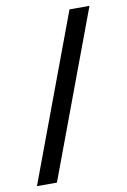

<svg xmlns="http://www.w3.org/2000/svg" viewBox="-82 -764 537 814"><g transform="rotate(-10 186.0 -357.0)"><path d="M362 -714 96 0H10L276 -714Z"/></g></svg>

Font: Noto Sans Coptic
Style: Regular
Weight: 400
Designer: Monotype Design Team, Denis Moyogo Jacquerye
Foundry: Monotype Imaging Inc.
Version: Version 2.002; ttfautohint (v1.8.4.7-5d5b)